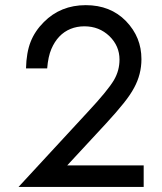

<svg xmlns="http://www.w3.org/2000/svg" viewBox="-20 -736 635 753"><path d="M543.5 -2.9H52.7L325.2 -297.9Q364.7 -340.3 389.6 -370.8Q414.6 -401.4 426.3 -420.9Q438 -440.9 443.4 -461.2Q448.7 -481.4 448.7 -502.4Q448.7 -555.7 409.2 -594.2Q369.1 -632.8 311 -632.8Q281.7 -632.8 256.6 -622.6Q231.4 -612.3 212.6 -592.5Q193.8 -572.8 181.4 -543.7Q168.9 -514.6 165 -467.8H82Q83.5 -529.8 100.1 -572Q116.7 -614.3 151.9 -649.4Q217.8 -715.8 316.4 -715.8Q413.1 -715.8 474.1 -653.3Q504.9 -621.1 519.8 -584.2Q534.7 -547.4 534.7 -503.9Q534.7 -444.3 505.9 -391.6Q491.7 -364.7 464.8 -331.1Q438 -297.4 397 -252.9L243.7 -87.4H543.5Z"/></svg>

Font: Kawthoolei
Style: Bold
Weight: 700
Designer: Moe Zed
Foundry: Moe Zed
Version: Version 1.000;July 10, 2024;FontCreator 14.0.0.2901 32-bit